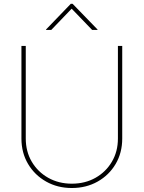

<svg xmlns="http://www.w3.org/2000/svg" viewBox="-20 -966 746 997"><path d="M353 10.3Q278.8 10.3 219.5 -23.2Q160.2 -56.6 125.7 -114.7Q91.3 -172.9 91.3 -246.6V-727.5H113.8V-246.6Q113.8 -179.2 145 -126.2Q176.3 -73.2 230.5 -42.7Q284.7 -12.2 353 -12.2Q421.9 -12.2 475.8 -42.7Q529.8 -73.2 561 -126.2Q592.3 -179.2 592.3 -246.6V-727.5H614.7V-246.6Q614.7 -172.9 580.6 -114.7Q546.4 -56.6 487.1 -23.2Q427.7 10.3 353 10.3ZM246.1 -810.5H219.2V-813L347.7 -946.3H356.9L486.3 -813V-810.5H458.5L352.1 -920.9Z"/></svg>

Font: Inter 18pt Thin
Style: Regular
Weight: 250
Designer: Rasmus Andersson
Foundry: rsms
Version: Version 4.001;git-66647c0bb